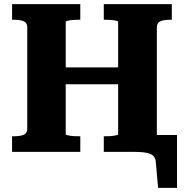

<svg xmlns="http://www.w3.org/2000/svg" viewBox="-20 -730 897 923"><path d="M197 -406H620V-325H197ZM38 0V-75H49Q76 -75 93.5 -82Q111 -89 111 -111V-599Q111 -621 93.5 -628Q76 -635 49 -635H38V-710H366V-635H358Q348 -635 337 -634.5Q326 -634 317 -632.5Q308 -631 302 -629.5Q296 -628 296 -625V-85Q296 -82 302 -80.5Q308 -79 317 -77.5Q326 -76 337 -75.5Q348 -75 358 -75H366V0ZM479 0V-75H487Q497 -75 508 -75.5Q519 -76 528 -77.5Q537 -79 542.5 -80.5Q548 -82 548 -85V-625Q548 -628 542.5 -629.5Q537 -631 528 -632.5Q519 -634 508 -634.5Q497 -635 487 -635H479V-710H806V-635H796Q769 -635 751.5 -628Q734 -621 734 -599V0ZM623 0H579V-81H831V173H740L729 49Q728 31 717.5 20Q707 9 684 4.5Q661 0 623 0Z"/></svg>

Font: Roboto Serif
Style: Bold
Weight: 700
Designer: Greg Gazdowicz
Foundry: Commercial Type
Version: Version 1.008